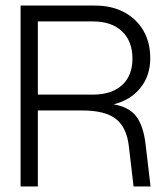

<svg xmlns="http://www.w3.org/2000/svg" viewBox="-20 -670 605 690"><path d="M276 -273H116V0H54V-650H321Q381 -650 425.5 -626.5Q470 -603 495 -560.5Q520 -518 520 -461Q520 -398 484.5 -354Q449 -310 388 -295Q443 -286 469 -252.5Q495 -219 503 -153L521 0H460L443 -145Q435 -213 396 -243Q357 -273 276 -273ZM314 -593H116V-330H314Q381 -330 418.5 -364Q456 -398 456 -459Q456 -522 418.5 -557.5Q381 -593 314 -593Z"/></svg>

Font: Overused Grotesk Book
Style: Regular
Weight: 350
Version: Version 0.003